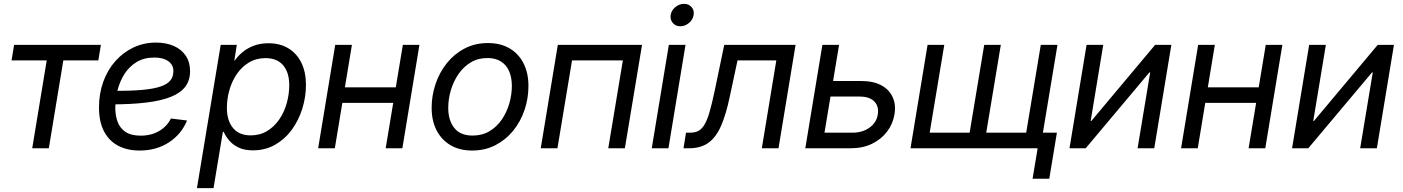

<svg xmlns="http://www.w3.org/2000/svg" viewBox="-20 -759 7182 983"><path d="M145 0 219.2 -449.7H39.1L52.2 -529.3H496.6L483.4 -449.7H304.2L230 0Z M694.8 11.7Q631.8 11.7 585.2 -12.7Q538.6 -37.1 512.7 -86.2Q486.8 -135.3 486.8 -208.5Q486.8 -280.3 509 -341.1Q531.2 -401.9 571 -446.5Q610.8 -491.2 663.8 -516.1Q716.8 -541 778.3 -541Q831.1 -541 870.4 -523.4Q909.7 -505.9 931.4 -473.1Q953.1 -440.4 953.1 -394.5Q953.1 -348.1 929 -315.7Q904.8 -283.2 855 -263.2Q805.2 -243.2 728.8 -233.9Q652.3 -224.6 547.9 -224.6L559.6 -293.5Q648.9 -293.5 708.5 -298.8Q768.1 -304.2 803 -316.4Q837.9 -328.6 852.8 -347.9Q867.7 -367.2 867.7 -395Q867.7 -426.8 841.8 -445.6Q815.9 -464.4 770 -464.4Q716.8 -464.4 678.7 -440.9Q640.6 -417.5 616.7 -379.4Q592.8 -341.3 581.5 -295.9Q570.3 -250.5 570.3 -206.1Q570.3 -168 582 -135.7Q593.8 -103.5 622.1 -84Q650.4 -64.5 700.2 -64.5Q754.9 -64.5 795.4 -88.6Q835.9 -112.8 855 -152.3L937.5 -142.1Q909.2 -72.3 845.2 -30.3Q781.2 11.7 694.8 11.7Z M988.3 204.1 1109.9 -529.3H1192.4L1179.7 -448.7H1181.6Q1198.2 -472.7 1222.9 -492.9Q1247.6 -513.2 1280.5 -525.4Q1313.5 -537.6 1354.5 -537.6Q1414.1 -537.6 1457 -511.2Q1500 -484.9 1523.2 -437.3Q1546.4 -389.6 1546.4 -324.2Q1546.4 -262.7 1527.8 -202.9Q1509.3 -143.1 1474.1 -95Q1439 -46.9 1388.7 -18.1Q1338.4 10.7 1274.9 10.7Q1231.9 10.7 1202.4 -3.2Q1172.9 -17.1 1154.3 -38.8Q1135.7 -60.5 1125 -84H1121.1L1073.2 204.1ZM1263.7 -65.9Q1311 -65.9 1347.9 -88.4Q1384.8 -110.8 1410.2 -148.2Q1435.5 -185.5 1448.2 -231.2Q1460.9 -276.9 1460.9 -322.8Q1460.9 -388.2 1429.7 -424.8Q1398.4 -461.4 1339.8 -461.4Q1291.5 -461.4 1254.4 -439Q1217.3 -416.5 1192.1 -379.4Q1167 -342.3 1154.3 -297.1Q1141.6 -252 1141.6 -206.5Q1141.6 -141.6 1172.9 -103.8Q1204.1 -65.9 1263.7 -65.9Z M2025.4 -312 2012.7 -232.4H1712.4L1725.6 -312ZM1781.7 -529.3 1694.3 0H1608.9L1696.3 -529.3ZM2127.4 -529.3 2040 0H1954.6L2042.5 -529.3Z M2397.5 11.7Q2333 11.7 2286.6 -15.6Q2240.2 -43 2215.1 -92Q2189.9 -141.1 2189.9 -207Q2189.9 -270 2210 -329.3Q2230 -388.7 2267.8 -435.8Q2305.7 -482.9 2358.9 -510.7Q2412.1 -538.6 2478 -538.6Q2542.5 -538.6 2589.1 -511.2Q2635.7 -483.9 2660.6 -434.3Q2685.5 -384.8 2685.5 -318.8Q2685.5 -254.9 2665.5 -195.8Q2645.5 -136.7 2607.4 -89.8Q2569.3 -43 2516.1 -15.6Q2462.9 11.7 2397.5 11.7ZM2399.4 -64.9Q2448.7 -64.9 2486.3 -87.4Q2523.9 -109.9 2549.3 -147.2Q2574.7 -184.6 2587.6 -229.5Q2600.6 -274.4 2600.6 -318.8Q2600.6 -361.8 2586.9 -393.8Q2573.2 -425.8 2545.4 -443.8Q2517.6 -461.9 2475.6 -461.9Q2427.2 -461.9 2390.1 -439.5Q2353 -417 2327.4 -379.9Q2301.8 -342.8 2288.3 -297.4Q2274.9 -252 2274.9 -206.1Q2274.9 -143.1 2305.7 -104Q2336.4 -64.9 2399.4 -64.9Z M3267.1 -529.3 3179.2 0H3094.2L3168.9 -449.7H2908.7L2834 0H2748.5L2835.9 -529.3Z M3316.9 0 3404.3 -529.3H3489.7L3402.3 0ZM3462.9 -624.5Q3439 -624.5 3424.6 -641.4Q3410.2 -658.2 3413.6 -682.1Q3417.5 -706.1 3437.7 -722.7Q3458 -739.3 3481.9 -739.3Q3506.3 -739.3 3520.8 -722.7Q3535.2 -706.1 3531.2 -682.1Q3527.3 -658.2 3507.3 -641.4Q3487.3 -624.5 3462.9 -624.5Z M3479.5 0 3492.2 -79.6H3511.7Q3536.6 -79.6 3554.2 -88.1Q3571.8 -96.7 3585.9 -119.4Q3600.1 -142.1 3612.5 -184.6Q3625 -227.1 3639.2 -294.9L3688 -529.3H4053.2L3965.8 0H3880.4L3954.6 -449.7H3755.9L3716.3 -264.2Q3697.3 -173.8 3671.9 -115.2Q3646.5 -56.6 3607.4 -28.3Q3568.4 0 3508.3 0Z M4233.4 -344.2H4390.6Q4451.2 -344.2 4491.7 -322.5Q4532.2 -300.8 4550 -262.2Q4567.9 -223.6 4559.6 -173.8Q4551.3 -124 4521.2 -84.7Q4491.2 -45.4 4444.1 -22.7Q4397 0 4336.9 0H4103L4190.4 -529.3H4275.9L4201.2 -79.6H4343.8Q4395 -79.6 4431.2 -105.2Q4467.3 -130.9 4474.1 -172.4Q4481 -213.9 4456.5 -239.3Q4432.1 -264.6 4381.3 -264.6H4219.7Z M4729 -529.3H4814.5L4739.7 -79.6H4944.3L5019 -529.3H5104L5029.3 -79.6H5233.9L5308.6 -529.3H5394L5306.2 0H4641.6ZM5266.6 156.2 5292.5 0H5256.3L5269 -79.6H5391.1L5352.1 156.2Z M5889.6 0H5804.2L5868.7 -388.2H5864.7L5538.6 0H5455.6L5543 -529.3H5628.4L5564 -139.6H5567.4L5894 -529.3H5977.1Z M6443.4 -312 6430.7 -232.4H6130.4L6143.6 -312ZM6199.7 -529.3 6112.3 0H6026.9L6114.3 -529.3ZM6545.4 -529.3 6458 0H6372.6L6460.4 -529.3Z M7029.3 0H6943.8L7008.3 -388.2H7004.4L6678.2 0H6595.2L6682.6 -529.3H6768.1L6703.6 -139.6H6707L7033.7 -529.3H7116.7Z"/></svg>

Font: Inter 24pt
Style: Italic
Weight: 400
Italic angle: -9.3988°
Designer: Rasmus Andersson
Foundry: rsms
Version: Version 4.001;git-66647c0bb